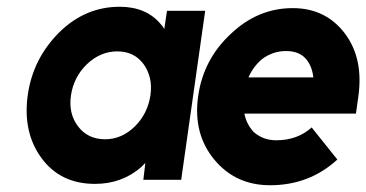

<svg xmlns="http://www.w3.org/2000/svg" viewBox="-20 -532 1084 568"><path d="M474 -500 466 -446Q464 -450 461.5 -453.5Q459 -457 456 -460Q413 -512 334 -512Q232 -512 155 -436Q77 -358 62 -250Q47 -140 103 -64Q159 12 261 12Q340 12 397 -37Q400 -40 403.5 -43.5Q407 -47 410 -50L404 0H516L587 -500ZM327 -380Q377 -380 405 -342Q418 -324 423.5 -301Q429 -278 425 -250Q421 -223 409.5 -200Q398 -177 379 -158Q340 -120 291 -120Q240 -120 211 -158Q182 -196 190 -250Q198 -304 237 -342Q277 -380 327 -380ZM1033 -196 1040 -246Q1056 -358 1001 -432Q944 -508 846 -508Q743 -508 663 -432Q581 -356 566 -246Q551 -137 613 -61Q676 16 779 16Q895 16 978 -60L902 -155Q860 -117 797 -117Q758 -117 730 -142Q720 -153 713 -166.5Q706 -180 703 -196ZM826 -381Q864 -381 884 -359Q903 -338 907 -303H715Q722 -319 732 -332.5Q742 -346 755 -357Q787 -381 826 -381Z"/></svg>

Font: Unageo
Style: Bold-Italic
Weight: 700
Designer: Richard Sepsi
Foundry: Richard Sepsi
Version: Version 2.000